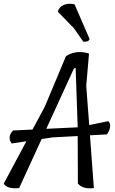

<svg xmlns="http://www.w3.org/2000/svg" viewBox="-31 -1012 618 1033"><path d="M449 -339 551 -360Q563 -352 561.5 -331.5Q560 -311 544 -289L453 -284L474 0Q413 7 388 -25L387 -280L253 -273L193 -264L72 0Q7 6 -11 -24L111 -252L32 -240Q6 -274 39 -310L144 -315L210 -438L324 -710Q379 -745 448 -724L433 -550ZM218 -319 387 -327 376 -646 367 -644ZM417 -788 366 -861 280 -949Q287 -975 312 -985.5Q337 -996 370 -989L451 -802Q446 -785 417 -788Z"/></svg>

Font: Tillana
Style: Regular
Weight: 400
Designer: Lipi Raval (Devanagari, Latin), Jonny Pinhorn (Latin)
Foundry: Indian Type Foundry
Version: Version 2.002;PS 1.0;hotconv 1.0.79;makeotf.lib2.5.61930; tt